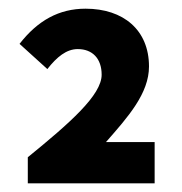

<svg xmlns="http://www.w3.org/2000/svg" viewBox="-20 -795 418 442"><path d="M44 -373H336V-468H224C275 -526 323 -580 323 -642C323 -726 264 -775 177 -775C116 -775 67 -748 25 -694L89 -636C111 -664 133 -682 159 -682C193 -682 214 -660 214 -623C214 -576 141 -512 44 -433Z"/></svg>

Font: Source Sans Pro
Style: Bold
Weight: 700
Designer: Paul D. Hunt
Foundry: Adobe Systems Incorporated
Version: Version 3.006;hotconv 1.0.111;makeotfexe 2.5.65597